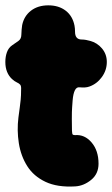

<svg xmlns="http://www.w3.org/2000/svg" viewBox="-20 -673 420 719"><path d="M262 25Q195 29 150.5 8Q106 -13 82 -51Q58 -89 50.5 -137Q43 -185 49 -233Q52 -256 54 -270.5Q56 -285 57.5 -300Q59 -315 59 -337Q60 -351 55.5 -356Q51 -361 43 -364.5Q35 -368 25 -377Q13 -388 6.5 -404Q0 -420 0 -441Q0 -461 6 -477.5Q12 -494 25 -503Q40 -513 50 -520.5Q60 -528 60 -544Q60 -551 61 -562Q62 -573 63 -579Q70 -613 96 -633Q122 -653 161 -653Q200 -653 226 -633Q252 -613 259 -577Q260 -572 260.5 -566Q261 -560 261 -554Q261 -525 286 -525Q294 -525 302 -523.5Q310 -522 317 -520Q344 -513 362 -491.5Q380 -470 380 -441Q380 -410 361.5 -384.5Q343 -359 315 -349Q307 -346 297.5 -345.5Q288 -345 279 -346Q267 -348 260.5 -335Q254 -322 252 -297Q251 -282 250 -269.5Q249 -257 249 -227Q249 -197 249.5 -184Q250 -171 252.5 -169Q255 -167 261 -167Q297 -170 323 -139.5Q349 -109 349 -60Q349 -22 321.5 0.5Q294 23 262 25Z"/></svg>

Font: Winky Sans Black
Style: Regular
Weight: 900
Designer: Simon Atzbach
Foundry: typofactur
Version: Version 1.205